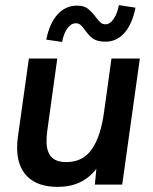

<svg xmlns="http://www.w3.org/2000/svg" viewBox="-20 -722 599 751"><path d="M47 -144Q47 -165 50 -187L93 -493H204L165 -211Q162 -190 162 -170Q162 -129 180.5 -108.5Q199 -88 240 -88Q304 -88 339 -138Q374 -188 387 -284L416 -493H527L458 0H351L357 -62Q303 9 206 9Q128 9 87.5 -31Q47 -71 47 -144ZM312 -605Q302 -619 294.5 -625Q287 -631 277 -631Q258 -631 243.5 -611Q229 -591 223 -558L161 -567Q174 -632 205.5 -666Q237 -700 281 -700Q308 -700 323 -688.5Q338 -677 354 -656Q365 -641 373 -634Q381 -627 393 -627Q410 -627 424.5 -648Q439 -669 445 -702L510 -692Q497 -627 466.5 -593Q436 -559 393 -559Q361 -559 344.5 -570.5Q328 -582 312 -605Z"/></svg>

Font: Hanken Grotesk SemiBold
Style: Italic
Weight: 600
Italic angle: -8°
Designer: Alfredo Marco Pradil
Foundry: Hanken Design Co.
Version: Version 3.014